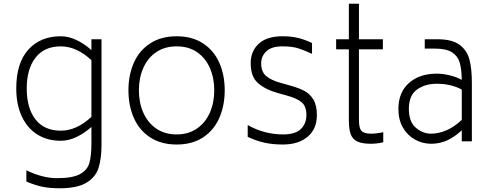

<svg xmlns="http://www.w3.org/2000/svg" viewBox="-20 -756 2609 1027"><path d="M523 -546V18Q523 93 507 142.5Q491 192 442 221.5Q393 251 300 251Q246 251 207 243Q168 235 121 215V155Q208 197 285 197Q368 197 407.5 175.5Q447 154 458 116Q469 78 469 8V-77Q431 -43 389 -23Q347 -3 305 -3Q234 -3 180.5 -36Q127 -69 97 -132.5Q67 -196 67 -283Q67 -419 131.5 -490.5Q196 -562 305 -562Q347 -562 389 -542Q431 -522 469 -488V-546ZM469 -131V-434Q390 -508 305 -508Q217 -508 170 -447.5Q123 -387 123 -283Q123 -177 170 -117Q217 -57 305 -57Q390 -57 469 -131Z M667 -273Q667 -355 696 -420.5Q725 -486 783.5 -524Q842 -562 925 -562Q1008 -562 1066 -524Q1124 -486 1153 -420.5Q1182 -355 1182 -273Q1182 -191 1153 -125Q1124 -59 1066 -21Q1008 17 925 17Q842 17 783.5 -21Q725 -59 696 -125Q667 -191 667 -273ZM1126 -273Q1126 -339 1102.5 -392.5Q1079 -446 1034 -477Q989 -508 925 -508Q861 -508 815.5 -477Q770 -446 746.5 -392.5Q723 -339 723 -273Q723 -207 746.5 -153.5Q770 -100 815.5 -68.5Q861 -37 925 -37Q988 -37 1033.5 -68.5Q1079 -100 1102.5 -153.5Q1126 -207 1126 -273Z M1305 -24V-87Q1394 -37 1494 -37Q1560 -37 1589.5 -66Q1619 -95 1619 -141Q1619 -187 1594 -208.5Q1569 -230 1514 -245L1464 -259Q1400 -277 1360.5 -311Q1321 -345 1321 -418Q1321 -483 1364.5 -522.5Q1408 -562 1491 -562Q1539 -562 1575 -553Q1611 -544 1649 -526V-468Q1606 -488 1574 -498Q1542 -508 1491 -508Q1432 -508 1404.5 -481.5Q1377 -455 1377 -417Q1377 -372 1403.5 -349.5Q1430 -327 1480 -313L1530 -299Q1577 -286 1607 -270.5Q1637 -255 1656 -224Q1675 -193 1675 -140Q1675 -66 1625.5 -24.5Q1576 17 1494 17Q1439 17 1395.5 7.5Q1352 -2 1305 -24Z M2030 -49V5Q1995 13 1964 13Q1917 13 1891.5 1Q1866 -11 1856 -38Q1846 -65 1846 -114V-492H1778V-546H1846V-736H1900V-546H2028V-492H1900V-114Q1900 -71 1913.5 -56Q1927 -41 1964 -41Q1993 -41 2030 -49Z M2504 -313V0H2450V-59Q2410 -22 2370.5 -4.5Q2331 13 2286 13Q2240 13 2199.5 -9.5Q2159 -32 2135 -74Q2111 -116 2111 -173Q2111 -262 2167.5 -312Q2224 -362 2316 -362Q2348 -362 2384 -353.5Q2420 -345 2450 -329Q2449 -388 2438.5 -422.5Q2428 -457 2397.5 -476.5Q2367 -496 2306 -496H2252V-546H2321Q2398 -546 2438 -516.5Q2478 -487 2491 -437.5Q2504 -388 2504 -313ZM2450 -115V-277Q2392 -308 2316 -308Q2254 -308 2210.5 -277Q2167 -246 2167 -173Q2167 -105 2204 -73Q2241 -41 2286 -41Q2326 -41 2368 -59Q2410 -77 2450 -115Z"/></svg>

Font: Biryani UltraLight
Style: Regular
Weight: 250
Designer: Dan Reynolds and Mathieu Réguer
Foundry: Dan Reynolds and Mathieu Réguer
Version: Version 1.003; ttfautohint (v1.1) -l 5 -r 5 -G 72 -x 0 -D la